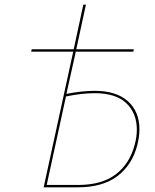

<svg xmlns="http://www.w3.org/2000/svg" viewBox="-20 -798 662 818"><path d="M574 -247Q574 -216 565 -180Q543 -95 480 -47.5Q417 0 312 0H166L292 -578H113L115 -588H294L335 -778H346L305 -588H550L548 -578H303L263 -398Q328 -411 384 -411Q475 -411 524.5 -367Q574 -323 574 -247ZM563 -246Q563 -315 518.5 -358Q474 -401 383 -401Q329 -401 261 -387L179 -10H313Q414 -10 473.5 -55.5Q533 -101 554 -182Q563 -215 563 -246Z"/></svg>

Font: Ysabeau Hairline
Style: Italic
Weight: 100
Italic angle: -12°
Designer: Christian Thalmann (Catharsis Fonts)
Version: Version 0.003